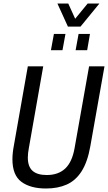

<svg xmlns="http://www.w3.org/2000/svg" viewBox="-20 -1065 617 1097"><path d="M243 12Q154 12 102.5 -26Q51 -64 51 -155Q51 -172 53 -191.5Q55 -211 59 -232L139 -686H227L145 -220Q142 -206 140.5 -191Q139 -176 139 -165Q139 -113 166 -89Q193 -65 247 -65Q313 -65 352.5 -102Q392 -139 406 -218L489 -686H577L496 -229Q480 -139 446 -86Q412 -33 361 -10.5Q310 12 243 12ZM271 -778 288 -871H354L337 -778ZM412 -778 429 -871H494L478 -778ZM548 -1045 440 -913H368L308 -1045H370L423 -928H385L481 -1045Z"/></svg>

Font: Archivo Condensed
Style: Italic
Weight: 400
Width: 3
Italic angle: -10°
Designer: Hector Gatti
Foundry: Omnibus-Type
Version: Version 2.001